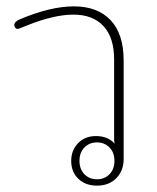

<svg xmlns="http://www.w3.org/2000/svg" viewBox="-20 -577 495 604"><path d="M204 -71Q204 -104 225.5 -126.5Q247 -149 282 -149Q319 -149 341 -125Q339 -130 339 -138V-390Q339 -459 305.5 -495Q272 -531 211 -531Q150 -531 65 -497Q59 -495 49 -490.5Q39 -486 35 -486Q31 -486 28 -489.5Q25 -493 25 -498Q25 -509 42 -516Q138 -557 213 -557Q286 -557 327.5 -514Q369 -471 369 -386V-77Q369 -40 346 -16.5Q323 7 285 7Q249 7 226.5 -14.5Q204 -36 204 -71ZM340 -71Q340 -97 324.5 -113Q309 -129 285 -129Q261 -129 245.5 -113Q230 -97 230 -71Q230 -45 245.5 -29Q261 -13 285 -13Q309 -13 324.5 -29Q340 -45 340 -71Z"/></svg>

Font: Maitree ExtraLight
Style: Regular
Weight: 250
Designer: CadsonDemak Team
Foundry: CadsonDemak
Version: Version 1.002